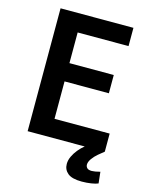

<svg xmlns="http://www.w3.org/2000/svg" viewBox="-129 -775 818 1046"><g transform="rotate(15 280.0 -252.0)"><path d="M435 189Q380 189 356 169Q332 149 332 117Q332 96 342 74.5Q352 53 368 33.5Q384 14 402 0H80V-693H491V-590H204V-417H454V-314H204V-103H515V-1Q501 10 482.5 25.5Q464 41 451.5 59Q439 77 439 92Q439 103 446.5 111Q454 119 473 119Q481 119 493 117Q505 115 520 111L527 175Q514 181 488.5 185Q463 189 435 189Z"/></g></svg>

Font: Ubuntu Sans Mono SemiBold
Style: Regular
Weight: 600
Monospace: yes
Designer: Dalton Maag Ltd
Foundry: Dalton Maag Ltd
Version: Version 1.006